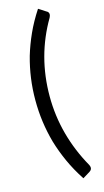

<svg xmlns="http://www.w3.org/2000/svg" viewBox="-139 -819 546 1010"><g transform="rotate(-15 133.5 -314.5)"><path d="M182 147Q144 89 118.5 32.5Q93 -24 76 -81Q60 -138 52 -196Q44 -254 44 -315Q44 -375 52 -433Q60 -491 76 -548Q93 -605 118.5 -661.5Q144 -718 182 -776L221 -751Q234 -745 234 -732Q234 -725 229 -715Q122 -533 122 -315Q122 -208 149.5 -107Q177 -6 229 86Q234 95 234 103Q234 115 221 123Z"/></g></svg>

Font: Aleo
Style: Regular
Weight: 400
Designer: Alessio Laiso
Foundry: Alessio Laiso
Version: Version 2.001; ttfautohint (v1.8.4.7-5d5b);gftools[0.9.29]